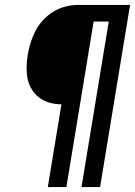

<svg xmlns="http://www.w3.org/2000/svg" viewBox="-20 -755 545 775"><path d="M173 0 228 -334Q203 -334 180 -340.5Q157 -347 139 -360.5Q121 -374 108.5 -394Q96 -414 91.5 -437Q87 -460 87.5 -485Q88 -510 92 -534Q96 -559 104 -584Q112 -609 124 -632Q136 -655 155 -675Q174 -695 196.5 -708.5Q219 -722 244 -728.5Q269 -735 294 -735H505L384 0H309L419 -668H358L248 0Z"/></svg>

Font: Iosevka SS18
Style: Italic
Weight: 400
Italic angle: -9°
Monospace: yes
Designer: Belleve Invis
Foundry: Belleve Invis
Version: Version 25.1.1; ttfautohint (v1.8.4)